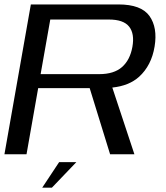

<svg xmlns="http://www.w3.org/2000/svg" viewBox="-21 -695 750 865"><path d="M-1 0 118 -675H512.5Q615.5 -675 652.5 -622.8Q689.5 -570.5 675.5 -485.5Q661.5 -400 605.5 -349Q560.5 -308.5 485 -300.5L584.5 0H475L383 -298H151L98.5 0ZM162 -361H426Q492.5 -361 528.8 -393Q565 -425 575.5 -484Q586 -543 560.8 -575Q535.5 -607 469.5 -607H205.5ZM169.2 150.5 245.4 35.4H323L212.8 150.5Z"/></svg>

Font: Anybody ExtraExpanded Regular
Style: Italic
Weight: 400
Width: 8
Italic angle: -10°
Designer: Tyler Finck
Foundry: Etcetera Type Company
Version: Version 1.010; ttfautohint (v1.8.3) -l 8 -r 50 -G 200 -x 14 